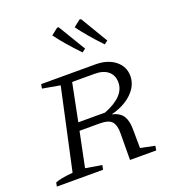

<svg xmlns="http://www.w3.org/2000/svg" viewBox="-138 -874 899 984"><g transform="rotate(-20 312.0 -382.5)"><path d="M4 0 8 -21Q35 -33 104 -39L200 -481L104 -498L108 -521H404Q470 -521 511 -488.5Q552 -456 552 -404Q552 -352 508.5 -310.5Q465 -269 395 -252Q439 -241 455 -214Q471 -187 471 -144L472 -40L550 -24L546 0H403L404 -144Q405 -187 388 -208Q371 -229 321 -229H211L172 -39L261 -24L256 0ZM384 -477H261L220 -272H366Q483 -318 483 -394Q483 -433 457 -455Q431 -477 384 -477ZM363 -601Q324 -642 296.5 -674Q269 -706 247 -736L284 -765L292 -764L382 -615ZM484 -601Q445 -642 418 -674Q391 -706 369 -736L406 -765L414 -764L503 -615Z"/></g></svg>

Font: Piazzolla SC Light
Style: Italic
Weight: 300
Italic angle: -11.3°
Designer: Juan Pablo del Peral
Foundry: Huerta Tipografica
Version: Version 1.330